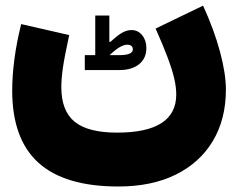

<svg xmlns="http://www.w3.org/2000/svg" viewBox="-20 -449 853 691"><path d="M322.8 -250.5V-393.1H373.5V-298.3H377.4Q402.3 -321.3 419.4 -331.1Q436.5 -340.8 453.6 -340.8Q476.6 -340.8 491.7 -322.3Q506.8 -303.7 506.8 -276.4Q506.8 -239.3 480.7 -218Q454.6 -196.8 408.2 -196.8H285.2V-250.5ZM374.5 -250.5H408.2Q458 -250.5 458 -271Q458 -288.1 437.5 -288.1Q413.6 -288.1 374.5 -250.5ZM540 -346.2 710.9 -428.7Q751 -340.8 772 -262.2Q793 -183.6 793 -127Q793 -19.5 745.8 58.8Q698.7 137.2 612.1 179.7Q525.4 222.2 406.2 222.2Q212.9 222.2 118.4 136.7Q23.9 51.3 23.9 -123Q23.9 -174.8 31.7 -235.1Q39.6 -295.4 56.2 -362.3L229 -322.8Q212.4 -246.1 206.5 -205.8Q200.7 -165.5 200.7 -135.3Q200.7 -49.8 248.8 -10.7Q296.9 28.3 401.4 28.3Q614.3 28.3 614.3 -108.9Q614.3 -134.8 607.2 -165.8Q600.1 -196.8 584 -240.2Q567.9 -283.7 540 -346.2Z"/></svg>

Font: Estedad-FD Black
Style: Regular
Weight: 900
Designer: Amin Abedi
Version: Version 7.3